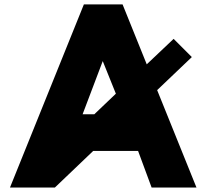

<svg xmlns="http://www.w3.org/2000/svg" viewBox="-20 -845 930 865"><path d="M24.9 0 357.9 -825.2H532.2L641.1 -555.2L762.2 -669.9L844.2 -587.9L688 -439L865.2 0H663.1L602.1 -165H399.9L227.1 0ZM352.1 -330.1H404.8L502 -422.9L442.9 -569.8Z"/></svg>

Font: Hussar Preview
Style: Bold
Weight: 700
Foundry: Cannot Into Space Fonts, PlusOne Fonts
Version: Version 2.29RC2 "Millennial"